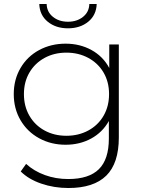

<svg xmlns="http://www.w3.org/2000/svg" viewBox="-20 -745 722 963"><path d="M576 -522V-56Q576 74 513 136Q450 198 323 198Q251 198 187 176Q123 154 84 115L111 77Q150 113 205 133Q260 153 322 153Q426 153 476 103.5Q526 54 526 -50V-138Q494 -81 437 -50Q380 -19 309 -19Q236 -19 176.5 -51.5Q117 -84 83 -142Q49 -200 49 -273Q49 -346 83 -404Q117 -462 176.5 -494Q236 -526 309 -526Q381 -526 439 -494Q497 -462 528 -404V-522ZM527 -273Q527 -334 499.5 -381Q472 -428 423 -454.5Q374 -481 313 -481Q252 -481 203.5 -454.5Q155 -428 127.5 -381Q100 -334 100 -273Q100 -212 127.5 -164.5Q155 -117 203.5 -90.5Q252 -64 313 -64Q374 -64 423 -90.5Q472 -117 499.5 -164.5Q527 -212 527 -273ZM177 -725H214Q215 -685 245.5 -660.5Q276 -636 321 -636Q366 -636 396.5 -660.5Q427 -685 428 -725H465Q463 -669 422.5 -636Q382 -603 321 -603Q260 -603 219.5 -636Q179 -669 177 -725Z"/></svg>

Font: Montserrat Atlas Light
Style: Regular
Weight: 300
Designer: Julieta Ulanovsky
Foundry: Julieta Ulanovsky
Version: Version 7.200